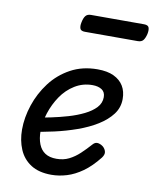

<svg xmlns="http://www.w3.org/2000/svg" viewBox="-87 -837 742 923"><g transform="rotate(10 283.5 -376.0)"><path d="M227 19Q166 19 127 -6Q88 -31 69.5 -74.5Q51 -118 51 -171Q51 -230 71.5 -291.5Q92 -353 131 -404.5Q170 -456 227.5 -487.5Q285 -519 359 -519Q407 -519 438.5 -504Q470 -489 486 -462.5Q502 -436 502 -399Q502 -357 477 -324Q452 -291 410 -265Q368 -239 314.5 -220Q261 -201 205 -188.5Q149 -176 96 -168L103 -238Q137 -244 178 -252.5Q219 -261 260 -273Q301 -285 335.5 -302Q370 -319 390.5 -341Q411 -363 411 -392Q411 -417 393.5 -428.5Q376 -440 348 -440Q301 -440 262 -416Q223 -392 196.5 -353Q170 -314 155 -268Q140 -222 140 -178Q140 -143 150.5 -116Q161 -89 182.5 -75Q204 -61 238 -61Q272 -61 299 -74.5Q326 -88 350 -110.5Q374 -133 397 -159Q409 -173 424.5 -169.5Q440 -166 451 -155Q461 -144 462.5 -132Q464 -120 453 -105Q416 -58 378 -31Q340 -4 302 7.5Q264 19 227 19ZM267 -686Q247 -686 243 -698Q239 -710 243 -728Q247 -749 255.5 -760Q264 -771 282 -771H541Q561 -771 565 -759Q569 -747 565 -728Q560 -707 551.5 -696.5Q543 -686 525 -686Z"/></g></svg>

Font: Playwrite AU NSW
Style: Regular
Weight: 400
Designer: Veronika Burian, José Scaglione
Foundry: TypeTogether
Version: Version 1.002